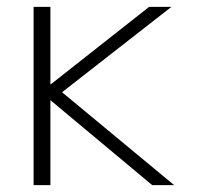

<svg xmlns="http://www.w3.org/2000/svg" viewBox="-20 -540 576 560"><path d="M128 -294 415 -520H480L161 -271L488 0H424L128 -247H127V0H78V-520H127V-294Z"/></svg>

Font: M PLUS 1p Light
Style: Regular
Weight: 300
Version: Version 1.061